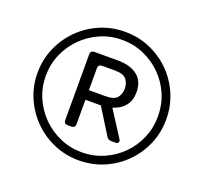

<svg xmlns="http://www.w3.org/2000/svg" viewBox="-119 -813 1016 959"><g transform="rotate(20 389.0 -333.5)"><path d="M390 8Q320 8 258 -18.5Q196 -45 149 -92Q102 -139 75 -201Q48 -263 48 -333Q48 -404 75 -466Q102 -528 149 -575Q196 -622 258 -648.5Q320 -675 390 -675Q461 -675 523 -648.5Q585 -622 632 -575Q679 -528 705.5 -466Q732 -404 732 -333Q732 -263 705.5 -201Q679 -139 632 -92Q585 -45 523 -18.5Q461 8 390 8ZM390 -35Q452 -35 506 -58.5Q560 -82 601 -123Q642 -164 665 -218Q688 -272 688 -333Q688 -395 665 -449Q642 -503 601 -544Q560 -585 506 -608.5Q452 -632 390 -632Q329 -632 275 -608.5Q221 -585 180 -544Q139 -503 115.5 -449Q92 -395 92 -333Q92 -272 115.5 -218Q139 -164 180 -123Q221 -82 275 -58.5Q329 -35 390 -35ZM280 -138Q259 -138 259 -159V-507Q259 -528 280 -528H405Q470 -528 508 -498.5Q546 -469 546 -411Q546 -370 529.5 -346.5Q513 -323 492.5 -311.5Q472 -300 459 -297L545 -163Q552 -153 548.5 -145.5Q545 -138 532 -138H510Q493 -138 485 -153L401 -288H319V-159Q319 -138 298 -138ZM319 -339H406Q455 -339 470 -360Q485 -381 485 -407Q485 -433 470 -454.5Q455 -476 406 -476H340Q319 -476 319 -455Z"/></g></svg>

Font: Pitagon Sans Medium
Style: Regular
Weight: 500
Designer: Travis Tran
Foundry: Pitagon
Version: Version 1.001; ttfautohint (v1.8.4.7-5d5b);gftools[0.9.26]